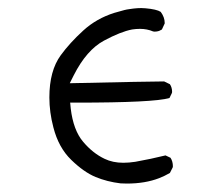

<svg xmlns="http://www.w3.org/2000/svg" viewBox="-20 -466 540 469"><path d="M335 -445.8Q329.6 -446.3 325 -446.3Q320.3 -446.3 315.7 -446Q311 -445.8 305.9 -445.1Q300.8 -444.3 295.2 -443.6Q289.6 -442.9 283.7 -441.4Q272 -438.5 259.3 -434.6Q215.8 -420.9 183.6 -391.6Q150.4 -361.3 128.4 -331.1Q100.6 -293 100.6 -228Q100.6 -191.9 110.4 -154.8Q123 -105.5 154.1 -75.4Q185.1 -45.4 213.4 -33.7Q241.7 -22 274.4 -18.1Q282.2 -17.6 290 -17.6Q334.5 -17.6 368.7 -30.8Q382.3 -36.1 395 -43.5L401.9 -57.1Q402.3 -58.6 402.3 -59.6Q402.3 -71.8 396.5 -80.6L384.3 -86.4Q348.6 -77.6 310.5 -70.8Q294.9 -68.4 281.2 -68.4Q255.4 -68.4 235.4 -78.1Q206.5 -91.8 182.9 -119.9Q159.2 -147.9 152.8 -200.7L151.4 -215.3H166Q356.4 -215.3 394 -226.6L399.9 -238.8Q400.4 -240.2 400.4 -241.2Q400.4 -252.4 395 -260.3L380.9 -267.1Q348.6 -267.1 150.4 -262.7L160.2 -282.2Q191.4 -343.8 233.9 -366.7Q274.9 -388.7 302.7 -394Q312.5 -395.5 321.8 -395.5Q339.4 -395.5 354 -389.2Q355.5 -388.7 357.7 -388.7Q359.9 -388.7 363.3 -389.2Q369.6 -390.1 375.5 -394L382.3 -408.7Q382.3 -409.7 382.3 -410.2Q382.3 -423.8 372.6 -437Q362.8 -443.4 335 -445.8Z"/></svg>

Font: NaikaiFont
Style: ExtraLight
Weight: 200
Version: Version 1.89